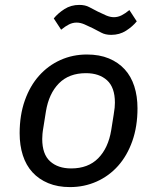

<svg xmlns="http://www.w3.org/2000/svg" viewBox="-20 -750 640 782"><path d="M265 12Q215 12 176.5 -4Q138 -20 112 -48.5Q86 -77 73 -117.5Q60 -158 60 -207Q60 -281 81 -340.5Q102 -400 139 -441.5Q176 -483 226 -505.5Q276 -528 334 -528Q385 -528 423.5 -512Q462 -496 488 -467.5Q514 -439 527 -398.5Q540 -358 540 -309Q540 -235 519 -175.5Q498 -116 461 -74.5Q424 -33 373.5 -10.5Q323 12 265 12ZM270 -64Q339 -64 380 -105.5Q421 -147 433 -220L443 -283Q446 -300 447 -311.5Q448 -323 448 -332Q448 -394 416 -423Q384 -452 330 -452Q261 -452 220 -410.5Q179 -369 167 -296L157 -233Q154 -216 153 -204.5Q152 -193 152 -184Q152 -122 184 -93Q216 -64 270 -64ZM433 -608Q409 -608 392.5 -617Q376 -626 358 -635Q340 -644 323.5 -651Q307 -658 292 -658Q276 -658 261 -650.5Q246 -643 229 -629L199 -675Q216 -696 242.5 -713Q269 -730 303 -730Q327 -730 343.5 -721Q360 -712 378 -703Q396 -694 412.5 -687Q429 -680 444 -680Q460 -680 475 -687.5Q490 -695 507 -709L537 -663Q520 -642 493.5 -625Q467 -608 433 -608Z"/></svg>

Font: IBM Plex Mono Text
Style: Italic
Weight: 450
Italic angle: -9°
Monospace: yes
Designer: Mike Abbink, Paul van der Laan, Pieter van Rosmalen
Foundry: Bold Monday
Version: Version 2.1